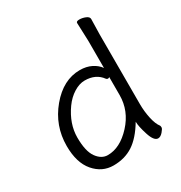

<svg xmlns="http://www.w3.org/2000/svg" viewBox="-171 -831 916 972"><g transform="rotate(-30 287.5 -345.5)"><path d="M417 -381Q413 -377 407.5 -377Q402 -377 398 -382Q365 -428 300 -428Q269 -428 236 -407.5Q203 -387 178 -352Q124 -276 124 -196Q124 -116 150.5 -79Q177 -42 214 -42Q286 -42 351.5 -113Q417 -184 417 -276ZM485 -681 483 -592V-185Q483 -142 492 -100.5Q501 -59 517 -39Q519 -35 519 -27.5Q519 -20 505 -4Q491 12 477 12Q453 12 436.5 -39.5Q420 -91 420 -118Q377 -46 328 -14Q279 18 213 18Q147 18 101.5 -35Q56 -88 56 -186Q56 -304 132 -395Q208 -486 305 -486Q343 -486 372 -471.5Q401 -457 417 -434V-593L413 -699Q413 -709 431 -709Q449 -709 467 -701.5Q485 -694 485 -681Z"/></g></svg>

Font: LXGW WenKai
Style: Regular
Weight: 400
Designer: LXGW / Fontworks Inc.
Foundry: LXGW / Fontworks Inc.
Version: Version 1.520; June 14, 2025